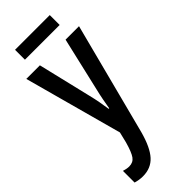

<svg xmlns="http://www.w3.org/2000/svg" viewBox="-299 -718 989 989"><g transform="rotate(-45 196.0 -223.5)"><path d="M4 -540H103L173 -247Q180 -219 185.5 -189.5Q191 -160 195 -131H199Q203 -156 208.5 -185Q214 -214 222 -247L290 -540H388L229 73Q205 161 169 200.5Q133 240 74 240Q61 240 48 238Q35 236 21 232V147Q31 150 41 152Q51 154 60 154Q89 154 104.5 132.5Q120 111 136 54L150 -4ZM322 -687V-615H69V-687Z"/></g></svg>

Font: Noto Sans ExtraCondensed Medium
Style: Regular
Weight: 500
Width: 2
Designer: Monotype Design Team
Foundry: Monotype Imaging Inc.
Version: Version 2.013; ttfautohint (v1.8.4.7-5d5b)